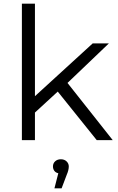

<svg xmlns="http://www.w3.org/2000/svg" viewBox="-20 -762 641 1044"><path d="M294 -264 170 -150V0H99V-742H170V-239L484 -526H572L347 -311L593 0H506ZM354 143Q354 163 343 188L315 262H276L297 180Q283 177 275.5 167Q268 157 268 143Q268 126 280 115Q292 104 311 104Q330 104 342 115.5Q354 127 354 143Z"/></svg>

Font: Idrija
Style: Regular
Weight: 400
Designer: Julieta Ulanovsky
Foundry: Julieta Ulanovsky
Version: Version 7.200